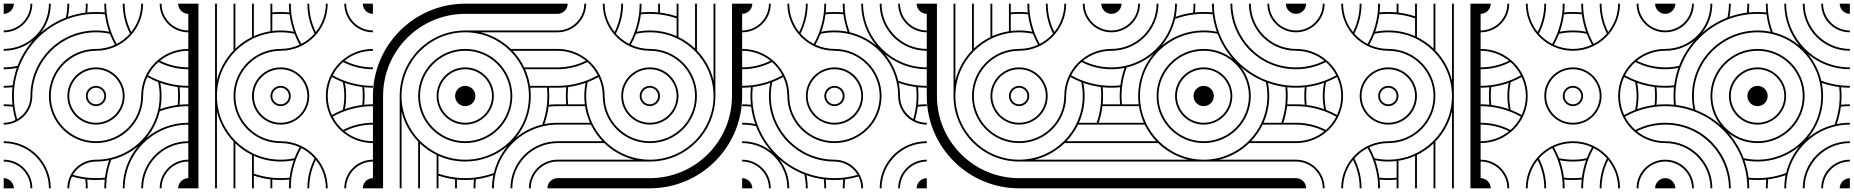

<svg xmlns="http://www.w3.org/2000/svg" viewBox="-20 -1020 10040 1040"><path d="M0 -945C30 -945 55 -970 55 -1000H0ZM55 0C55 -30 30 -55 0 -55V0ZM1000 0V-55C970 -55 945 -30 945 0ZM1000 -945V-1000H945C945 -970 970 -945 1000 -945ZM655 0C655 -190.4 809.6 -345 1000 -345V-355C913.4 -355 834 -323.9 772.3 -272.3C807 -313.7 832.4 -363.1 845.3 -417.3C893.5 -435.2 945.6 -445 1000 -445V-455C984 -455 968.2 -454.2 952.6 -452.6C954.2 -468.2 955 -484 955 -500C955 -516 954.2 -531.9 952.6 -547.4C968.1 -545.8 984 -545 1000 -545V-555C920.8 -555 846.5 -575.7 782.1 -612C796.2 -639.4 815.3 -663.8 838.2 -684C886.8 -659.1 941.8 -645 1000 -645V-655C944.9 -655 892.8 -667.9 846.5 -691C888.6 -724.8 941.9 -745 1000 -745V-755C859.2 -755 745 -640.8 745 -500C745 -364.8 635.2 -255 500 -255C364.8 -255 255 -364.8 255 -500C255 -635.2 364.8 -745 500 -745C640.8 -745 755 -859.2 755 -1000H745C745 -941.9 724.8 -888.6 691 -846.5C667.9 -892.8 655 -944.9 655 -1000H645C645 -941.8 659.1 -886.8 684 -838.2C663.8 -815.3 639.4 -796.2 612 -782.1C575.7 -846.5 555 -920.8 555 -1000H545C545 -984 545.8 -968.2 547.4 -952.6C531.9 -954.2 516 -955 500 -955C484 -955 468.1 -954.2 452.6 -952.6C454.2 -968.2 455 -984 455 -1000H445C445 -983.6 444.1 -967.3 442.4 -951.4C409.7 -947.2 378 -939.6 347.9 -928.9C352.5 -951.9 355 -975.7 355 -1000H345C345 -974.2 342.2 -949 336.8 -924.8C286.4 -905.4 240.3 -877.3 200.4 -842.4C234.6 -885.8 255 -940.5 255 -1000H245C245 -864.8 135.2 -755 0 -755V-745C59.5 -745 114.2 -765.4 157.6 -799.6C122.7 -759.7 94.6 -713.6 75.2 -663.2C51 -657.8 25.8 -655 0 -655V-645C24.3 -645 48.1 -647.5 71.1 -652.1C60.4 -622 52.8 -590.3 48.6 -557.6C32.7 -555.9 16.4 -555 0 -555V-545C16 -545 31.8 -545.8 47.4 -547.4C45.8 -531.9 45 -516 45 -500C45 -484 45.8 -468.1 47.4 -452.6C31.9 -454.2 16 -455 0 -455V-445C16.4 -445 32.7 -444.1 48.6 -442.4C51.8 -417.5 56.9 -393.3 63.9 -369.8C44.6 -360.3 22.9 -355 0 -355V-345C85.6 -345 155 -414.4 155 -500C155 -690.4 309.6 -845 500 -845C525.8 -845 551 -842.2 575.2 -836.8C583.1 -816.3 592.4 -796.6 603 -777.7C571.7 -763.1 536.8 -755 500 -755C359.2 -755 245 -640.8 245 -500C245 -359.2 359.2 -245 500 -245C640.8 -245 755 -359.2 755 -500C755 -536.8 763.1 -571.7 777.7 -603C796.6 -592.4 816.3 -583.1 836.8 -575.2C842.2 -551 845 -525.8 845 -500C845 -336.2 730.7 -199 577.6 -163.8C552.7 -158 526.7 -155 500 -155C414.4 -155 345 -85.6 345 0H355C355 -22.9 360.3 -44.6 369.8 -63.9C393.3 -56.9 417.5 -51.8 442.4 -48.6C444.1 -32.7 445 -16.4 445 0H455C455 -16 454.2 -31.9 452.6 -47.4C468.2 -45.8 484 -45 500 -45C516 -45 531.9 -45.8 547.4 -47.4C545.8 -31.9 545 -16 545 0H555C555 -54.4 564.8 -106.5 582.7 -154.7C636.9 -167.6 686.3 -193 727.7 -227.7C676.1 -166.1 645 -86.6 645 0ZM155 0C155 -85.6 85.6 -155 0 -155V-145C80 -145 145 -80 145 0ZM255 0C255 -140.8 140.8 -255 0 -255V-245C135.2 -245 245 -135.2 245 0ZM0 -845C85.6 -845 155 -914.4 155 -1000H145C145 -920 80 -855 0 -855ZM1000 -845V-855C920 -855 855 -920 855 -1000H845C845 -914.4 914.4 -845 1000 -845ZM855 0C855 -80 920 -145 1000 -145V-155C914.4 -155 845 -85.6 845 0ZM755 0C755 -135.2 864.8 -245 1000 -245V-255C859.2 -255 745 -140.8 745 0ZM500 -445C530.4 -445 555 -469.6 555 -500C555 -530.4 530.4 -555 500 -555C469.6 -555 445 -530.4 445 -500C445 -469.6 469.6 -445 500 -445ZM500 -455C475.2 -455 455 -475.2 455 -500C455 -524.8 475.2 -545 500 -545C524.8 -545 545 -524.8 545 -500C545 -475.2 524.8 -455 500 -455ZM500 -345C585.6 -345 655 -414.4 655 -500C655 -585.6 585.6 -655 500 -655C414.4 -655 345 -585.6 345 -500C345 -414.4 414.4 -345 500 -345ZM500 -355C420 -355 355 -420 355 -500C355 -580 420 -645 500 -645C580 -645 645 -580 645 -500C645 -420 580 -355 500 -355ZM72.9 -374.7C61.3 -414.4 55 -456.5 55 -500C55 -745.6 254.4 -945 500 -945C516.4 -945 532.7 -944.1 548.6 -942.4C552.8 -909.7 560.4 -878 571.1 -847.9C548.1 -852.5 524.3 -855 500 -855C304 -855 145 -696 145 -500C145 -446.5 116 -399.8 72.9 -374.7ZM847.9 -428.9C852.5 -451.9 855 -475.7 855 -500C855 -524.3 852.5 -548.1 847.9 -571.1C878 -560.4 909.7 -552.8 942.4 -548.6C944.1 -532.7 945 -516.4 945 -500C945 -483.6 944.1 -467.3 942.4 -451.4C909.7 -447.2 878 -439.6 847.9 -428.9ZM500 -55C456.5 -55 414.4 -61.3 374.7 -72.9C399.8 -116 446.5 -145 500 -145C524.3 -145 548.1 -147.5 571.1 -152.1C560.4 -122 552.8 -90.3 548.6 -57.6C532.7 -55.9 516.4 -55 500 -55Z M1945 -1000C1945 -969.6 1969.6 -945 2000 -945V-1000ZM1945 0H2000V-55C1969.6 -55 1945 -30.4 1945 0ZM1000 0H1055V-1000H1000ZM1445 -500C1445 -469.6 1469.6 -445 1500 -445C1531.3 -445 1555 -469.8 1555 -500C1555 -530.4 1530.4 -555 1500 -555C1469.6 -555 1445 -530.4 1445 -500ZM1455 -500C1455 -524.8 1475.2 -545 1500 -545C1524.8 -545 1545 -524.8 1545 -500C1545 -475 1525.9 -455 1500 -455C1475.2 -455 1455 -475.2 1455 -500ZM1345 -500C1345 -414.4 1414.4 -345 1500 -345C1586.5 -345 1655 -414.5 1655 -500C1655 -585.6 1585.6 -655 1500 -655C1414.4 -655 1345 -585.6 1345 -500ZM1355 -500C1355 -580 1420 -645 1500 -645C1580 -645 1645 -580 1645 -500C1645 -419.9 1581.1 -355 1500 -355C1420 -355 1355 -420 1355 -500ZM1155 -500C1155 -690.4 1309.6 -845 1500 -845C1525.8 -845 1551 -842.2 1575.2 -836.8C1583.1 -816.3 1592.4 -796.6 1603 -777.7C1571.7 -763.1 1536.8 -755 1500 -755C1359.2 -755 1245 -640.8 1245 -500C1245 -359.2 1359.2 -245 1500 -245C1536.9 -245 1571.8 -236.9 1603.1 -222.5C1592.4 -203.5 1583.1 -183.7 1575.2 -163.2C1551 -157.8 1526.8 -155 1500 -155C1309.6 -155 1155 -309.6 1155 -500ZM1145 0H1155V-416C1170.1 -353.7 1201.8 -297.7 1245 -253.1V0H1255V-243.2C1281.4 -217.9 1311.8 -196.7 1345 -180.6V0H1355V-68.6C1383.8 -58.9 1413.9 -52 1445 -48.3V0H1455V-47.2C1469.8 -45.7 1484.8 -45 1500 -45C1516.9 -45 1532 -45.8 1547.4 -47.4C1545.8 -31.8 1545 -16 1545 0H1555C1555 -79.3 1575.7 -153.7 1612.1 -218.1C1639.5 -204 1663.9 -184.9 1684.1 -162C1659.1 -113.4 1645 -58.3 1645 0H1655C1655 -55.2 1668 -107.4 1691.1 -153.7C1724.9 -111.7 1745 -58.2 1745 0H1755C1755 -140.7 1641.8 -255 1500 -255C1364.8 -255 1255 -364.8 1255 -500C1255 -635.2 1364.8 -745 1500 -745C1640.8 -745 1755 -859.2 1755 -1000H1745C1745 -941.9 1724.8 -888.6 1691 -846.5C1667.9 -892.8 1655 -944.9 1655 -1000H1645C1645 -941.8 1659.1 -886.8 1684 -838.2C1663.8 -815.3 1639.4 -796.2 1612 -782.1C1575.7 -846.5 1555 -920.8 1555 -1000H1545C1545 -984 1545.8 -968.1 1547.4 -952.6C1531.9 -954.2 1516 -955 1500 -955C1484.8 -955 1469.8 -954.3 1455 -952.8V-1000H1445V-850.8C1413.4 -845.8 1383.2 -836.8 1355 -824.1V-1000H1345V-819.4C1311.8 -803.3 1281.4 -782.1 1255 -756.8V-1000H1245V-746.9C1201.8 -702.3 1170.1 -646.3 1155 -584V-1000H1145V-500ZM1455 -852.2V-942.8C1469.8 -944.2 1484.8 -945 1500 -945C1516.4 -945 1532.7 -944.1 1548.6 -942.4C1552.8 -909.7 1560.4 -878 1571.1 -847.9C1548.1 -852.5 1524.3 -855 1500 -855C1484.8 -855 1469.7 -854 1455 -852.2ZM1355 -79.2V-175.9C1399.3 -156 1448.4 -145 1500 -145C1525.2 -145 1548.3 -147.5 1571.1 -152.1C1560.4 -122 1552.8 -90.3 1548.6 -57.6C1532.8 -55.9 1517.4 -55 1500 -55C1449.2 -55 1400.5 -63.5 1355 -79.2ZM1845 0H1855C1855 -80 1920 -145 2000 -145V-155C1914.4 -155 1845 -85.6 1845 0ZM1845 -1000C1845 -914.4 1914.4 -845 2000 -845V-855C1920 -855 1855 -920 1855 -1000ZM1745 -500C1745 -359.2 1859.2 -245 2000 -245V-255C1941.9 -255 1888.6 -275.2 1846.5 -309C1892.8 -332.1 1944.9 -345 2000 -345V-355C1941.8 -355 1886.8 -340.9 1838.2 -316C1815.3 -336.2 1796.2 -360.6 1782.1 -388C1846.5 -424.3 1920.8 -445 2000 -445V-455C1984 -455 1968.1 -454.2 1952.6 -452.6C1954.2 -468.1 1955 -484 1955 -500C1955 -516 1954.2 -531.9 1952.6 -547.4C1968.1 -545.8 1984 -545 2000 -545V-555C1920.8 -555 1846.5 -575.7 1782.1 -612C1796.2 -639.4 1815.3 -663.8 1838.2 -684C1886.8 -659.1 1941.8 -645 2000 -645V-655C1944.9 -655 1892.8 -667.9 1846.5 -691C1888.6 -724.8 1941.9 -745 2000 -745V-755C1859.2 -755 1745 -640.8 1745 -500ZM1755 -500C1755 -536.8 1763.1 -571.7 1777.7 -603C1796.6 -592.4 1816.3 -583.1 1836.8 -575.2C1842.2 -551 1845 -525.8 1845 -500C1845 -474.2 1842.2 -449 1836.8 -424.8C1816.3 -416.9 1796.6 -407.6 1777.7 -397C1763.1 -428.3 1755 -463.2 1755 -500ZM1847.9 -428.9C1852.5 -451.9 1855 -475.7 1855 -500C1855 -524.3 1852.5 -548.1 1847.9 -571.1C1878 -560.4 1909.7 -552.8 1942.4 -548.6C1944.1 -532.7 1945 -516.4 1945 -500C1945 -483.6 1944.1 -467.3 1942.4 -451.4C1909.7 -447.2 1878 -439.6 1847.9 -428.9Z M2945 0H3000V-55C2970 -55 2945 -30 2945 0ZM2145 0H2155V-416C2170.1 -353.7 2201.8 -297.7 2245 -253.1V0H2255V-243.2C2281.4 -217.9 2311.8 -196.7 2345 -180.6V0H2355V-68.6C2383.8 -58.9 2413.9 -52 2445 -48.3V0H2455V-47.2C2469.8 -45.7 2484.8 -45 2500 -45C2516.9 -45 2532 -45.8 2547.4 -47.4C2545.8 -31.8 2545 -16 2545 0H2555C2555 -16.4 2555.9 -32.7 2557.6 -48.6C2590.3 -52.8 2622 -60.4 2652.1 -71.1C2646.6 -44 2645 -21.7 2645 0H2655C2655 -23.3 2656.9 -47.4 2663.8 -77.8C2693.7 -205.7 2794.2 -306.7 2922.2 -336.2C2947.2 -342 2973.2 -345 3000 -345V-355C2975.7 -355 2951.9 -352.5 2928.9 -347.9C2939.6 -378 2947.2 -409.7 2951.4 -442.4C2967.3 -444.1 2983.6 -445 3000 -445V-455C2984 -455 2968.1 -454.2 2952.6 -452.6C2954.2 -468.1 2955 -484 2955 -500C2955 -515.2 2954.3 -530.2 2952.8 -545H3000V-555H2850.8C2845.8 -586.6 2836.8 -616.8 2824.1 -645H3000V-655H2819.4C2803.3 -688.2 2782.1 -718.6 2756.8 -745H3000V-755H2746.9C2702.3 -798.2 2646.3 -829.9 2584 -845H3000V-855H2500C2304 -855 2145 -696 2145 -500ZM2845 0H2855C2855 -80 2920 -145 3000 -145V-155C2914.4 -155 2845 -85.6 2845 0ZM2745 0H2755C2755 -135.2 2864.8 -245 3000 -245V-255C2859.2 -255 2745 -140.8 2745 0ZM2445 -500C2445 -469.6 2469.6 -445 2500 -445C2530.4 -445 2555 -469.6 2555 -500C2555 -530.4 2530.4 -555 2500 -555C2469.6 -555 2445 -530.4 2445 -500ZM2345 -500C2345 -414.4 2414.4 -345 2500 -345C2585.6 -345 2655 -414.4 2655 -500C2655 -585.6 2585.6 -655 2500 -655C2414.4 -655 2345 -585.6 2345 -500ZM2355 -500C2355 -580 2420 -645 2500 -645C2580 -645 2645 -580 2645 -500C2645 -420 2580 -355 2500 -355C2420 -355 2355 -420 2355 -500ZM2245 -500C2245 -359.2 2359.2 -245 2500 -245C2640.8 -245 2755 -359.2 2755 -500C2755 -640.8 2640.8 -755 2500 -755C2359.2 -755 2245 -640.8 2245 -500ZM2255 -500C2255 -635.2 2364.8 -745 2500 -745C2635.2 -745 2745 -635.2 2745 -500C2745 -364.8 2635.2 -255 2500 -255C2364.8 -255 2255 -364.8 2255 -500ZM2000 0H2055V-500C2055 -745.6 2254.4 -945 2500 -945H3000V-1000H2500C2224 -1000 2000 -776 2000 -500ZM2773.4 -273.1C2824.1 -334 2855 -412.5 2855 -500C2855 -515.2 2854 -530.3 2852.2 -545H2942.8C2944.2 -530.2 2945 -515.2 2945 -500C2945 -482.2 2944 -464.7 2941.9 -447.5C2937.7 -412 2929.4 -377.8 2917.3 -345.3C2863.5 -332.5 2814.6 -307.4 2773.4 -273.1ZM2355 -79.2V-175.9C2399.3 -156 2448.4 -145 2500 -145C2585.5 -145 2665.3 -175.6 2727.6 -227.3C2693.1 -186 2667.8 -136.7 2654.7 -82.7C2622.2 -70.6 2588 -62.3 2552.5 -58.1C2535.3 -56 2518.8 -55 2500 -55C2449.2 -55 2400.5 -63.5 2355 -79.2ZM2155 -500C2155 -690.4 2309.6 -845 2500 -845C2690.4 -845 2845 -690.4 2845 -500C2845 -304.6 2686.5 -155 2500 -155C2309.6 -155 2155 -309.6 2155 -500Z M3055 -1000H3000V-945C3030 -945 3055 -970 3055 -1000ZM3555 -500C3555 -530.4 3530.4 -555 3500 -555C3469.6 -555 3445 -530.4 3445 -500C3445 -469.6 3469.6 -445 3500 -445C3530.4 -445 3555 -469.6 3555 -500ZM3545 -500C3545 -475.2 3524.8 -455 3500 -455C3475.2 -455 3455 -475.2 3455 -500C3455 -524.8 3475.2 -545 3500 -545C3524.8 -545 3545 -524.8 3545 -500ZM3655 -500C3655 -585.6 3585.6 -655 3500 -655C3414.4 -655 3345 -585.6 3345 -500C3345 -414.4 3414.4 -345 3500 -345C3585.6 -345 3655 -414.4 3655 -500ZM3645 -500C3645 -420 3580 -355 3500 -355C3420 -355 3355 -420 3355 -500C3355 -580 3420 -645 3500 -645C3580 -645 3645 -580 3645 -500ZM3855 -1000H3845V-584C3829.9 -646.3 3798.2 -702.3 3755 -746.9V-1000H3745V-756.8C3718.6 -782.1 3688.2 -803.3 3655 -819.4V-1000H3645V-931.4C3616.2 -941.1 3586.1 -948 3555 -951.7V-1000H3545V-952.8C3530.2 -954.3 3515.2 -955 3500 -955C3484 -955 3468.2 -954.2 3452.6 -952.6C3454.2 -968.1 3455 -984 3455 -1000H3445C3445 -920.8 3424.3 -846.5 3388 -782.1C3360.6 -796.2 3336.2 -815.3 3316 -838.2C3340.9 -886.8 3355 -941.8 3355 -1000H3345C3345 -944.9 3332.1 -892.8 3309 -846.5C3275.2 -888.6 3255 -941.9 3255 -1000H3245C3245 -859.2 3359.2 -745 3500 -745C3635.2 -745 3745 -635.2 3745 -500C3745 -364.8 3635.2 -255 3500 -255C3364.8 -255 3255 -364.8 3255 -500C3255 -640.8 3140.8 -755 3000 -755V-745C3058.1 -745 3111.4 -724.8 3153.5 -691C3107.2 -667.9 3055.1 -655 3000 -655V-645C3058.2 -645 3113.2 -659.1 3161.8 -684C3184.7 -663.8 3203.8 -639.4 3217.9 -612C3153.5 -575.7 3079.2 -555 3000 -555V-545C3016 -545 3031.9 -545.8 3047.4 -547.4C3045.8 -531.9 3045 -516 3045 -500C3045 -484.8 3045.7 -469.8 3047.2 -455H3000V-445H3149.2C3154.2 -413.4 3163.2 -383.2 3175.9 -355H3000V-345H3180.6C3196.7 -311.8 3217.9 -281.4 3243.2 -255H3000V-245H3253.1C3297.7 -201.8 3353.7 -170.1 3416 -155H3000V-145H3500C3696 -145 3855 -304 3855 -500ZM4000 -1000H3945V-500C3945 -254.4 3745.6 -55 3500 -55H3000V0H3500C3776 0 4000 -224 4000 -500ZM3645 -920.8V-824.1C3600.7 -844 3551.6 -855 3500 -855C3475.7 -855 3451.9 -852.5 3428.9 -847.9C3439.6 -878 3447.2 -909.7 3451.4 -942.4C3467.3 -944.1 3483.6 -945 3500 -945C3550.8 -945 3599.5 -936.5 3645 -920.8ZM3845 -500C3845 -309.6 3690.4 -155 3500 -155C3309.6 -155 3155 -309.6 3155 -500C3155 -525.8 3157.8 -551 3163.2 -575.2C3183.7 -583.1 3203.4 -592.4 3222.3 -603C3236.9 -571.7 3245 -536.8 3245 -500C3245 -359.2 3359.2 -245 3500 -245C3640.8 -245 3755 -359.2 3755 -500C3755 -640.8 3640.8 -755 3500 -755C3463.2 -755 3428.3 -763.1 3397 -777.7C3407.6 -796.6 3416.9 -816.3 3424.8 -836.8C3449 -842.2 3474.2 -845 3500 -845C3690.4 -845 3845 -690.4 3845 -500ZM3152.1 -571.1C3147.5 -548.1 3145 -524.3 3145 -500C3145 -484.8 3146 -469.7 3147.8 -455H3057.2C3055.8 -469.8 3055 -484.8 3055 -500C3055 -516.4 3055.9 -532.7 3057.6 -548.6C3090.3 -552.8 3122 -560.4 3152.1 -571.1ZM3155 -1000H3145C3145 -920 3080 -855 3000 -855V-845C3085.6 -845 3155 -914.4 3155 -1000Z M4055 0C4055 -30 4030 -55 4000 -55V0ZM5000 -55C4970 -55 4945 -30 4945 0H5000ZM5000 -1000H4945C4945 -970 4970 -945 5000 -945ZM4055 -1000H4000V-945C4030 -945 4055 -970 4055 -1000ZM5000 -655C4809.6 -655 4655 -809.6 4655 -1000H4645C4645 -913.4 4676.1 -834 4727.7 -772.3C4686.3 -807 4636.9 -832.4 4582.7 -845.3C4564.8 -893.5 4555 -945.6 4555 -1000H4545C4545 -984 4545.8 -968.2 4547.4 -952.6C4531.8 -954.2 4516 -955 4500 -955C4484 -955 4468.1 -954.2 4452.6 -952.6C4454.2 -968.1 4455 -984 4455 -1000H4445C4445 -920.8 4424.3 -846.5 4388 -782.1C4360.6 -796.2 4336.2 -815.3 4316 -838.2C4340.9 -886.8 4355 -941.8 4355 -1000H4345C4345 -944.9 4332.1 -892.8 4309 -846.5C4275.2 -888.6 4255 -941.9 4255 -1000H4245C4245 -859.2 4359.2 -745 4500 -745C4635.2 -745 4745 -635.2 4745 -500C4745 -364.8 4635.2 -255 4500 -255C4364.8 -255 4255 -364.8 4255 -500C4255 -640.8 4140.8 -755 4000 -755V-745C4058.1 -745 4111.4 -724.8 4153.5 -691C4107.2 -667.9 4055.1 -655 4000 -655V-645C4058.2 -645 4113.2 -659.1 4161.8 -684C4184.7 -663.8 4203.8 -639.4 4217.9 -612C4153.5 -575.7 4079.2 -555 4000 -555V-545C4016 -545 4031.8 -545.8 4047.4 -547.4C4045.8 -531.9 4045 -516 4045 -500C4045 -484 4045.8 -468.1 4047.4 -452.6C4031.8 -454.2 4016 -455 4000 -455V-445C4016.4 -445 4032.7 -444.1 4048.6 -442.4C4052.8 -409.7 4060.4 -378 4071.1 -347.9C4048.1 -352.5 4024.3 -355 4000 -355V-345C4025.8 -345 4051 -342.2 4075.2 -336.8C4094.6 -286.4 4122.7 -240.3 4157.6 -200.4C4114.2 -234.6 4059.5 -255 4000 -255V-245C4135.2 -245 4245 -135.2 4245 0H4255C4255 -59.5 4234.6 -114.2 4200.4 -157.6C4240.3 -122.7 4286.4 -94.6 4336.8 -75.2C4342.2 -51 4345 -25.8 4345 0H4355C4355 -24.3 4352.5 -48.1 4347.9 -71.1C4378 -60.4 4409.7 -52.8 4442.4 -48.6C4444.1 -32.7 4445 -16.4 4445 0H4455C4455 -16 4454.2 -31.8 4452.6 -47.4C4468.1 -45.8 4484 -45 4500 -45C4516 -45 4531.9 -45.8 4547.4 -47.4C4545.8 -31.9 4545 -16 4545 0H4555C4555 -16.4 4555.9 -32.7 4557.6 -48.6C4582.5 -51.8 4606.7 -56.9 4630.2 -63.9C4639.7 -44.6 4645 -22.9 4645 0H4655C4655 -85.6 4585.6 -155 4500 -155C4309.6 -155 4155 -309.6 4155 -500C4155 -525.8 4157.8 -551 4163.2 -575.2C4183.7 -583.1 4203.4 -592.4 4222.3 -603C4236.9 -571.7 4245 -536.8 4245 -500C4245 -359.2 4359.2 -245 4500 -245C4640.8 -245 4755 -359.2 4755 -500C4755 -640.8 4640.8 -755 4500 -755C4463.2 -755 4428.3 -763.1 4397 -777.7C4407.6 -796.6 4416.9 -816.3 4424.8 -836.8C4449 -842.2 4474.2 -845 4500 -845C4663.8 -845 4801 -730.7 4836.2 -577.6C4842 -552.7 4845 -526.7 4845 -500C4845 -414.4 4914.4 -345 5000 -345V-355C4977.1 -355 4955.4 -360.3 4936.1 -369.8C4943.1 -393.3 4948.2 -417.5 4951.4 -442.4C4967.3 -444.1 4983.6 -445 5000 -445V-455C4984 -455 4968.1 -454.2 4952.6 -452.6C4954.2 -468.2 4955 -484 4955 -500C4955 -516 4954.2 -531.9 4952.6 -547.4C4968.1 -545.8 4984 -545 5000 -545V-555C4945.6 -555 4893.5 -564.8 4845.3 -582.7C4832.4 -636.9 4807 -686.3 4772.3 -727.7C4833.9 -676.1 4913.4 -645 5000 -645ZM5000 -155C4914.4 -155 4845 -85.6 4845 0H4855C4855 -80 4920 -145 5000 -145ZM5000 -255C4859.2 -255 4745 -140.8 4745 0H4755C4755 -135.2 4864.8 -245 5000 -245ZM4155 0C4155 -85.6 4085.6 -155 4000 -155V-145C4080 -145 4145 -80 4145 0ZM4155 -1000H4145C4145 -920 4080 -855 4000 -855V-845C4085.6 -845 4155 -914.4 4155 -1000ZM5000 -855C4920 -855 4855 -920 4855 -1000H4845C4845 -914.4 4914.4 -845 5000 -845ZM5000 -755C4864.8 -755 4755 -864.8 4755 -1000H4745C4745 -859.2 4859.2 -745 5000 -745ZM4555 -500C4555 -530.4 4530.4 -555 4500 -555C4469.6 -555 4445 -530.4 4445 -500C4445 -469.6 4469.6 -445 4500 -445C4530.4 -445 4555 -469.6 4555 -500ZM4545 -500C4545 -475.2 4524.8 -455 4500 -455C4475.2 -455 4455 -475.2 4455 -500C4455 -524.8 4475.2 -545 4500 -545C4524.8 -545 4545 -524.8 4545 -500ZM4655 -500C4655 -585.6 4585.6 -655 4500 -655C4414.4 -655 4345 -585.6 4345 -500C4345 -414.4 4414.4 -345 4500 -345C4585.6 -345 4655 -414.4 4655 -500ZM4645 -500C4645 -420 4580 -355 4500 -355C4420 -355 4355 -420 4355 -500C4355 -580 4420 -645 4500 -645C4580 -645 4645 -580 4645 -500ZM4625.3 -72.9C4585.6 -61.3 4543.5 -55 4500 -55C4254.4 -55 4055 -254.4 4055 -500C4055 -516.4 4055.9 -532.7 4057.6 -548.6C4090.3 -552.8 4122 -560.4 4152.1 -571.1C4147.5 -548.1 4145 -524.3 4145 -500C4145 -304 4304 -145 4500 -145C4553.5 -145 4600.2 -116 4625.3 -72.9ZM4571.1 -847.9C4548.1 -852.5 4524.3 -855 4500 -855C4475.7 -855 4451.9 -852.5 4428.9 -847.9C4439.6 -878 4447.2 -909.7 4451.4 -942.4C4467.3 -944.1 4483.6 -945 4500 -945C4516.4 -945 4532.7 -944.1 4548.6 -942.4C4552.8 -909.7 4560.4 -878 4571.1 -847.9ZM4945 -500C4945 -456.5 4938.7 -414.4 4927.1 -374.7C4884 -399.8 4855 -446.5 4855 -500C4855 -524.3 4852.5 -548.1 4847.9 -571.1C4878 -560.4 4909.7 -552.8 4942.4 -548.6C4944.1 -532.7 4945 -516.4 4945 -500Z M6000 -945V-1000H5945C5945 -970 5970 -945 6000 -945ZM5500 -445C5530.4 -445 5555 -469.6 5555 -500C5555 -530.4 5530.4 -555 5500 -555C5469.6 -555 5445 -530.4 5445 -500C5445 -469.6 5469.6 -445 5500 -445ZM5500 -455C5475.2 -455 5455 -475.2 5455 -500C5455 -524.8 5475.2 -545 5500 -545C5524.8 -545 5545 -524.8 5545 -500C5545 -475.2 5524.8 -455 5500 -455ZM5500 -345C5585.6 -345 5655 -414.4 5655 -500C5655 -585.6 5585.6 -655 5500 -655C5414.4 -655 5345 -585.6 5345 -500C5345 -414.4 5414.4 -345 5500 -345ZM5500 -355C5420 -355 5355 -420 5355 -500C5355 -580 5420 -645 5500 -645C5580 -645 5645 -580 5645 -500C5645 -420 5580 -355 5500 -355ZM6000 -145V-155H5584C5646.3 -170.1 5702.3 -201.8 5746.9 -245H6000V-255H5756.8C5782.1 -281.4 5803.3 -311.8 5819.4 -345H6000V-355H5931.4C5941.1 -383.8 5948 -413.9 5951.7 -445H6000V-455H5952.8C5954.3 -469.8 5955 -484.8 5955 -500C5955 -516 5954.2 -531.8 5952.6 -547.4C5968.1 -545.8 5984 -545 6000 -545V-555C5920.8 -555 5846.5 -575.7 5782.1 -612C5796.2 -639.4 5815.3 -663.8 5838.2 -684C5886.8 -659.1 5941.8 -645 6000 -645V-655C5944.9 -655 5892.8 -667.9 5846.5 -691C5888.6 -724.8 5941.9 -745 6000 -745V-755C5859.2 -755 5745 -640.8 5745 -500C5745 -364.8 5635.2 -255 5500 -255C5364.8 -255 5255 -364.8 5255 -500C5255 -635.2 5364.8 -745 5500 -745C5640.8 -745 5755 -859.2 5755 -1000H5745C5745 -941.9 5724.8 -888.6 5691 -846.5C5667.9 -892.8 5655 -944.9 5655 -1000H5645C5645 -941.8 5659.1 -886.8 5684 -838.2C5663.8 -815.3 5639.4 -796.2 5612 -782.1C5575.7 -846.5 5555 -920.8 5555 -1000H5545C5545 -984 5545.8 -968.1 5547.4 -952.6C5531.9 -954.2 5516 -955 5500 -955C5484.8 -955 5469.8 -954.3 5455 -952.8V-1000H5445V-850.8C5413.4 -845.8 5383.2 -836.8 5355 -824.1V-1000H5345V-819.4C5311.8 -803.3 5281.4 -782.1 5255 -756.8V-1000H5245V-746.9C5201.8 -702.3 5170.1 -646.3 5155 -584V-1000H5145V-500C5145 -304 5304 -145 5500 -145ZM6000 0V-55H5500C5254.4 -55 5055 -254.4 5055 -500V-1000H5000V-500C5000 -224 5224 0 5500 0ZM5920.8 -355H5824.1C5844 -399.3 5855 -448.4 5855 -500C5855 -524.3 5852.5 -548.1 5847.9 -571.1C5878 -560.4 5909.7 -552.8 5942.4 -548.6C5944.1 -532.7 5945 -516.4 5945 -500C5945 -449.2 5936.5 -400.5 5920.8 -355ZM5500 -155C5309.6 -155 5155 -309.6 5155 -500C5155 -690.4 5309.6 -845 5500 -845C5525.8 -845 5551 -842.2 5575.2 -836.8C5583.1 -816.3 5592.4 -796.6 5603 -777.7C5571.7 -763.1 5536.8 -755 5500 -755C5359.2 -755 5245 -640.8 5245 -500C5245 -359.2 5359.2 -245 5500 -245C5640.8 -245 5755 -359.2 5755 -500C5755 -536.8 5763.1 -571.7 5777.7 -603C5796.6 -592.4 5816.3 -583.1 5836.8 -575.2C5842.2 -551 5845 -525.8 5845 -500C5845 -309.6 5690.4 -155 5500 -155ZM5571.1 -847.9C5548.1 -852.5 5524.3 -855 5500 -855C5484.8 -855 5469.7 -854 5455 -852.2V-942.8C5469.8 -944.2 5484.8 -945 5500 -945C5516.4 -945 5532.7 -944.1 5548.6 -942.4C5552.8 -909.7 5560.4 -878 5571.1 -847.9ZM6000 -845V-855C5920 -855 5855 -920 5855 -1000H5845C5845 -914.4 5914.4 -845 6000 -845Z M6000 -945C6030.4 -945 6055 -969.6 6055 -1000H6000ZM7000 -945V-1000H6945C6945 -969.6 6969.6 -945 7000 -945ZM7000 -145V-155H6584C6646.3 -170.1 6702.3 -201.8 6746.9 -245H7000V-255H6756.8C6782.1 -281.4 6803.3 -311.8 6819.4 -345H7000V-355H6931.4C6941.1 -383.8 6948 -413.9 6951.7 -445H7000V-455H6952.8C6954.3 -469.8 6955 -484.8 6955 -500C6955 -516 6954.2 -531.9 6952.6 -547.4C6968.1 -545.8 6984 -545 7000 -545V-555C6982.2 -555 6964.7 -556 6947.5 -558.1C6911.1 -562.4 6876 -571 6842.8 -583.6C6717.8 -630.8 6626.4 -729.5 6583.6 -842.8C6571 -876 6562.4 -911.1 6558.1 -947.5C6556 -964.7 6555 -982.2 6555 -1000H6545C6545 -984 6545.8 -968.1 6547.4 -952.6C6531.9 -954.2 6516 -955 6500 -955C6484 -955 6468.1 -954.2 6452.6 -952.6C6454.2 -968.1 6455 -984 6455 -1000H6445C6445 -983.6 6444.1 -967.3 6442.4 -951.4C6409.7 -947.2 6378 -939.6 6347.9 -928.9C6353.4 -956 6355 -978.3 6355 -1000H6345C6345 -976.7 6343.1 -952.6 6336.2 -922.2C6306.3 -794.3 6205.8 -693.3 6077.8 -663.8C6052.8 -658 6026.8 -655 6000 -655V-645C6024.3 -645 6048.1 -647.5 6071.1 -652.1C6060.4 -622 6052.8 -590.3 6048.6 -557.6C6032.7 -555.9 6016.4 -555 6000 -555V-545C6016 -545 6031.9 -545.8 6047.4 -547.4C6045.8 -531.9 6045 -516 6045 -500C6045 -484.8 6045.7 -469.8 6047.2 -455H6000V-445H6149.2C6154.2 -413.4 6163.2 -383.2 6175.9 -355H6000V-345H6180.6C6196.7 -311.8 6217.9 -281.4 6243.2 -255H6000V-245H6253.1C6297.7 -201.8 6353.7 -170.1 6416 -155H6000V-145H6500ZM7000 0V-55H6000V0ZM7000 -845V-855C6920 -855 6855 -920 6855 -1000H6845C6845 -914.4 6914.4 -845 7000 -845ZM7000 -745V-755C6864.8 -755 6755 -864.8 6755 -1000H6745C6745 -859.2 6859.2 -745 7000 -745ZM7000 -645V-655C6799.9 -655 6655 -818.8 6655 -1000H6645C6645 -813.5 6794.1 -645 7000 -645ZM6000 -845C6085.6 -845 6155 -914.4 6155 -1000H6145C6145 -920 6080 -855 6000 -855ZM6000 -745C6140.8 -745 6255 -859.2 6255 -1000H6245C6245 -864.8 6135.2 -755 6000 -755ZM6500 -445C6530.4 -445 6555 -469.6 6555 -500C6555 -530.4 6530.4 -555 6500 -555C6469.6 -555 6445 -530.4 6445 -500C6445 -469.6 6469.6 -445 6500 -445ZM6500 -345C6585.6 -345 6655 -414.4 6655 -500C6655 -585.6 6585.6 -655 6500 -655C6414.4 -655 6345 -585.6 6345 -500C6345 -414.4 6414.4 -345 6500 -345ZM6500 -355C6420 -355 6355 -420 6355 -500C6355 -580 6420 -645 6500 -645C6580 -645 6645 -580 6645 -500C6645 -420 6580 -355 6500 -355ZM6500 -155C6309.6 -155 6155 -309.6 6155 -500C6155 -695.4 6314.5 -845 6500 -845C6525.8 -845 6551 -842.2 6575.2 -836.8C6594.1 -787.6 6622.1 -741.1 6657.8 -700.3C6614.4 -734.5 6559.6 -755 6500 -755C6359.2 -755 6245 -640.8 6245 -500C6245 -359.2 6359.2 -245 6500 -245C6640.8 -245 6755 -359.2 6755 -500C6755 -559.5 6734.6 -614.2 6700.4 -657.6C6739.6 -623.3 6785.4 -595 6836.8 -575.2C6842.2 -551 6845 -525.8 6845 -500C6845 -309.6 6690.4 -155 6500 -155ZM6500 -255C6364.8 -255 6255 -364.8 6255 -500C6255 -635.2 6364.8 -745 6500 -745C6635.2 -745 6745 -635.2 6745 -500C6745 -364.8 6635.2 -255 6500 -255ZM6271.5 -771.6C6306.5 -813.1 6332.1 -862.8 6345.3 -917.3C6377.8 -929.4 6412 -937.7 6447.5 -941.9C6464.7 -944 6482.2 -945 6500 -945C6516.4 -945 6532.7 -944.1 6548.6 -942.4C6552.8 -909.7 6560.4 -878 6571.1 -847.9C6548.1 -852.5 6524.3 -855 6500 -855C6414.3 -855 6334 -824 6271.5 -771.6ZM6147.8 -455H6057.2C6055.8 -469.8 6055 -484.8 6055 -500C6055 -517.8 6056 -535.3 6058.1 -552.5C6062.3 -588 6070.6 -622.2 6082.7 -654.7C6136.9 -667.6 6186.3 -693.1 6227.6 -727.7C6176.4 -666.8 6145 -587.9 6145 -500C6145 -484.8 6146 -469.7 6147.8 -455ZM6920.8 -355H6824.1C6844 -399.3 6855 -448.4 6855 -500C6855 -524.3 6852.5 -548.1 6847.9 -571.1C6878 -560.4 6909.7 -552.8 6942.4 -548.6C6944.1 -532.7 6945 -516.4 6945 -500C6945 -449.2 6936.5 -400.5 6920.8 -355Z M7055 0C7055 -30.4 7030.4 -55 7000 -55V0ZM7055 -1000H7000V-945C7030.4 -945 7055 -969.6 7055 -1000ZM8000 -1000H7945V0H8000ZM7555 -500C7555 -530.4 7530.4 -555 7500 -555C7468.7 -555 7445 -530.2 7445 -500C7445 -469.6 7469.6 -445 7500 -445C7530.4 -445 7555 -469.6 7555 -500ZM7545 -500C7545 -475.2 7524.8 -455 7500 -455C7475.2 -455 7455 -475.2 7455 -500C7455 -525 7474.1 -545 7500 -545C7524.8 -545 7545 -524.8 7545 -500ZM7655 -500C7655 -585.6 7585.6 -655 7500 -655C7413.5 -655 7345 -585.5 7345 -500C7345 -414.4 7414.4 -345 7500 -345C7585.6 -345 7655 -414.4 7655 -500ZM7645 -500C7645 -420 7580 -355 7500 -355C7420 -355 7355 -420 7355 -500C7355 -580.1 7418.9 -645 7500 -645C7580 -645 7645 -580 7645 -500ZM7845 -500C7845 -309.6 7690.4 -155 7500 -155C7474.2 -155 7449 -157.8 7424.8 -163.2C7416.9 -183.7 7407.6 -203.4 7397 -222.3C7428.3 -236.9 7463.2 -245 7500 -245C7640.8 -245 7755 -359.2 7755 -500C7755 -640.8 7640.8 -755 7500 -755C7463.1 -755 7428.2 -763.1 7396.9 -777.5C7407.6 -796.5 7416.9 -816.3 7424.8 -836.8C7449 -842.2 7473.2 -845 7500 -845C7690.4 -845 7845 -690.4 7845 -500ZM7855 -1000H7845V-584C7829.9 -646.3 7798.2 -702.3 7755 -746.9V-1000H7745V-756.8C7718.6 -782.1 7688.2 -803.3 7655 -819.4V-1000H7645V-931.4C7616.2 -941.1 7586.1 -948 7555 -951.7V-1000H7545V-952.8C7530.2 -954.3 7515.2 -955 7500 -955C7483.1 -955 7468 -954.2 7452.6 -952.6C7454.2 -968.2 7455 -984 7455 -1000H7445C7445 -920.7 7424.3 -846.3 7387.9 -781.9C7360.5 -796 7336.1 -815.1 7315.9 -838C7340.9 -886.6 7355 -941.7 7355 -1000H7345C7345 -944.8 7332 -892.6 7308.9 -846.3C7275.1 -888.3 7255 -941.8 7255 -1000H7245C7245 -859.3 7358.2 -745 7500 -745C7635.2 -745 7745 -635.2 7745 -500C7745 -364.8 7635.2 -255 7500 -255C7359.2 -255 7245 -140.8 7245 0H7255C7255 -58.1 7275.2 -111.4 7309 -153.5C7332.1 -107.2 7345 -55.1 7345 0H7355C7355 -58.2 7340.9 -113.2 7316 -161.8C7336.2 -184.7 7360.6 -203.8 7388 -217.9C7424.3 -153.5 7445 -79.2 7445 0H7455C7455 -16 7454.2 -31.9 7452.6 -47.4C7468.1 -45.8 7484 -45 7500 -45C7515.2 -45 7530.2 -45.7 7545 -47.2V0H7555V-149.2C7586.6 -154.2 7616.8 -163.2 7645 -175.9V0H7655V-180.6C7688.2 -196.7 7718.6 -217.9 7745 -243.2V0H7755V-253.1C7798.2 -297.7 7829.9 -353.7 7845 -416V0H7855V-500ZM7545 -147.8V-57.2C7530.2 -55.8 7515.2 -55 7500 -55C7483.6 -55 7467.3 -55.9 7451.4 -57.6C7447.2 -90.3 7439.6 -122 7428.9 -152.1C7451.9 -147.5 7475.7 -145 7500 -145C7515.2 -145 7530.3 -146 7545 -147.8ZM7645 -920.8V-824.1C7600.7 -844 7551.6 -855 7500 -855C7474.8 -855 7451.7 -852.5 7428.9 -847.9C7439.6 -878 7447.2 -909.7 7451.4 -942.4C7467.2 -944.1 7482.6 -945 7500 -945C7550.8 -945 7599.5 -936.5 7645 -920.8ZM7155 -1000H7145C7145 -920 7080 -855 7000 -855V-845C7085.6 -845 7155 -914.4 7155 -1000ZM7155 0C7155 -85.6 7085.6 -155 7000 -155V-145C7080 -145 7145 -80 7145 0ZM7255 -500C7255 -640.8 7140.8 -755 7000 -755V-745C7058.1 -745 7111.4 -724.8 7153.4 -691C7107.2 -667.9 7055.1 -655 7000 -655V-645C7058.2 -645 7113.2 -659.1 7161.8 -684C7184.7 -663.8 7203.8 -639.4 7217.9 -612C7153.5 -575.7 7079.2 -555 7000 -555V-545C7016 -545 7031.9 -545.8 7047.4 -547.4C7045.8 -531.9 7045 -516 7045 -500C7045 -484 7045.8 -468.1 7047.4 -452.6C7031.9 -454.2 7016 -455 7000 -455V-445C7079.2 -445 7153.5 -424.3 7217.9 -388C7203.8 -360.6 7184.7 -336.2 7161.8 -316C7113.2 -340.9 7058.2 -355 7000 -355V-345C7055.1 -345 7107.2 -332.1 7153.4 -309C7111.4 -275.2 7058.1 -255 7000 -255V-245C7140.8 -245 7255 -359.2 7255 -500ZM7245 -500C7245 -463.2 7236.9 -428.3 7222.3 -397C7203.4 -407.6 7183.7 -416.9 7163.2 -424.8C7157.8 -449 7155 -474.2 7155 -500C7155 -525.8 7157.8 -551 7163.2 -575.2C7183.7 -583.1 7203.4 -592.4 7222.3 -603C7236.9 -571.7 7245 -536.8 7245 -500ZM7152.1 -571.1C7147.5 -548.1 7145 -524.3 7145 -500C7145 -475.7 7147.5 -451.9 7152.1 -428.9C7122 -439.6 7090.3 -447.2 7057.6 -451.4C7055.9 -467.3 7055 -483.6 7055 -500C7055 -516.4 7055.9 -532.7 7057.6 -548.6C7090.3 -552.8 7122 -560.4 7152.1 -571.1Z M8945 -1000C8945 -970 8970 -945 9000 -945V-1000ZM8000 -945C8030 -945 8055 -970 8055 -1000H8000ZM8000 0H8055C8055 -30 8030 -55 8000 -55ZM8945 0H9000V-55C8970 -55 8945 -30 8945 0ZM8245 0H8255C8255 -58.1 8275.2 -111.4 8309 -153.5C8332.1 -107.2 8345 -55.1 8345 0H8355C8355 -58.2 8340.9 -113.2 8316 -161.8C8336.2 -184.7 8360.6 -203.8 8388 -217.9C8424.3 -153.5 8445 -79.2 8445 0H8455C8455 -16 8454.2 -31.9 8452.6 -47.4C8468.1 -45.8 8484 -45 8500 -45C8516.9 -45 8532 -45.8 8547.4 -47.4C8545.8 -31.8 8545 -16 8545 0H8555C8555 -79.3 8575.7 -153.6 8612.1 -218.1C8639.5 -204 8663.9 -184.9 8684.1 -162C8659.1 -113.4 8645 -58.3 8645 0H8655C8655 -55.2 8668 -107.4 8691.1 -153.7C8724.9 -111.7 8745 -58.2 8745 0H8755C8755 -140.7 8641.8 -255 8500 -255C8359.2 -255 8245 -140.8 8245 0ZM8845 0H8855C8855 -80 8920 -145 9000 -145V-155C8914.4 -155 8845 -85.6 8845 0ZM8000 -145C8080 -145 8145 -80 8145 0H8155C8155 -85.6 8085.6 -155 8000 -155ZM8245 -1000C8245 -859.3 8358.2 -745 8500 -745C8640.8 -745 8755 -859.2 8755 -1000H8745C8745 -941.9 8724.8 -888.6 8691 -846.5C8667.9 -892.8 8655 -944.9 8655 -1000H8645C8645 -941.8 8659.1 -886.8 8684 -838.2C8663.8 -815.3 8639.4 -796.2 8612 -782.1C8575.7 -846.5 8555 -920.8 8555 -1000H8545C8545 -984 8545.8 -968.1 8547.4 -952.6C8531.9 -954.2 8516 -955 8500 -955C8483.1 -955 8468 -954.2 8452.6 -952.6C8454.2 -968.2 8455 -984 8455 -1000H8445C8445 -920.7 8424.3 -846.3 8387.9 -781.9C8360.5 -796 8336.1 -815.1 8315.9 -838C8340.9 -886.6 8355 -941.7 8355 -1000H8345C8345 -944.8 8332 -892.6 8308.9 -846.3C8275.1 -888.3 8255 -941.8 8255 -1000ZM8000 -845C8085.6 -845 8155 -914.4 8155 -1000H8145C8145 -920 8080 -855 8000 -855ZM8845 -1000C8845 -914.4 8914.4 -845 9000 -845V-855C8920 -855 8855 -920 8855 -1000ZM8000 -245C8140.8 -245 8255 -359.2 8255 -500C8255 -640.8 8140.8 -755 8000 -755V-745C8058.1 -745 8111.4 -724.8 8153.4 -691C8107.2 -667.9 8055.1 -655 8000 -655V-645C8058.2 -645 8113.2 -659.1 8161.8 -684C8184.7 -663.8 8203.8 -639.4 8217.9 -612C8153.5 -575.7 8079.2 -555 8000 -555V-545C8016 -545 8031.9 -545.8 8047.4 -547.4C8045.8 -531.8 8045 -516 8045 -500C8045 -484 8045.8 -468.1 8047.4 -452.6C8031.9 -454.2 8016 -455 8000 -455V-445C8079.2 -445 8153.5 -424.3 8217.9 -388C8203.8 -360.6 8184.7 -336.2 8161.8 -316C8113.2 -340.9 8058.2 -355 8000 -355V-345C8055.1 -345 8107.2 -332.1 8153.4 -309C8111.4 -275.2 8058.1 -255 8000 -255ZM8745 -500C8745 -359.2 8859.2 -245 9000 -245V-255C8941.9 -255 8888.6 -275.2 8846.5 -309C8892.8 -332.1 8944.9 -345 9000 -345V-355C8941.8 -355 8886.8 -340.9 8838.2 -316C8815.3 -336.2 8796.2 -360.6 8782.1 -388C8846.5 -424.3 8920.8 -445 9000 -445V-455C8984 -455 8968.1 -454.2 8952.6 -452.6C8954.2 -468.1 8955 -484 8955 -500C8955 -516 8954.2 -531.8 8952.6 -547.4C8968.1 -545.8 8984 -545 9000 -545V-555C8920.8 -555 8846.5 -575.7 8782.1 -612C8796.2 -639.4 8815.3 -663.8 8838.2 -684C8886.8 -659.1 8941.8 -645 9000 -645V-655C8944.9 -655 8892.8 -667.9 8846.5 -691C8888.6 -724.8 8941.9 -745 9000 -745V-755C8859.2 -755 8745 -640.8 8745 -500ZM8455 -500C8455 -525 8474.1 -545 8500 -545C8524.8 -545 8545 -524.8 8545 -500C8545 -475 8525.9 -455 8500 -455C8475.2 -455 8455 -475.2 8455 -500ZM8445 -500C8445 -469.6 8469.6 -445 8500 -445C8531.3 -445 8555 -469.8 8555 -500C8555 -530.4 8530.4 -555 8500 -555C8468.7 -555 8445 -530.2 8445 -500ZM8355 -500C8355 -580.1 8418.9 -645 8500 -645C8580 -645 8645 -580 8645 -500C8645 -419.9 8581.1 -355 8500 -355C8420 -355 8355 -420 8355 -500ZM8345 -500C8345 -414.4 8414.4 -345 8500 -345C8586.5 -345 8655 -414.5 8655 -500C8655 -585.6 8585.6 -655 8500 -655C8413.5 -655 8345 -585.5 8345 -500ZM8428.9 -152.1C8451.9 -147.5 8475.7 -145 8500 -145C8525.2 -145 8548.3 -147.5 8571.1 -152.1C8560.4 -122 8552.8 -90.3 8548.6 -57.6C8532.8 -55.9 8517.4 -55 8500 -55C8483.6 -55 8467.3 -55.9 8451.4 -57.6C8447.2 -90.3 8439.6 -122 8428.9 -152.1ZM8397 -222.3C8428.3 -236.9 8463.2 -245 8500 -245C8536.9 -245 8571.8 -236.9 8603.1 -222.5C8592.4 -203.5 8583.1 -183.7 8575.2 -163.2C8551 -157.8 8526.8 -155 8500 -155C8474.2 -155 8449 -157.8 8424.8 -163.2C8416.9 -183.7 8407.6 -203.4 8397 -222.3ZM8055 -500C8055 -516.4 8055.9 -532.7 8057.6 -548.6C8090.3 -552.8 8122 -560.4 8152.1 -571.1C8147.5 -548.1 8145 -524.3 8145 -500C8145 -475.7 8147.5 -451.9 8152.1 -428.9C8122 -439.6 8090.3 -447.2 8057.6 -451.4C8055.9 -467.3 8055 -483.6 8055 -500ZM8155 -500C8155 -525.8 8157.8 -551 8163.2 -575.2C8183.7 -583.1 8203.4 -592.4 8222.3 -603C8236.9 -571.7 8245 -536.8 8245 -500C8245 -463.2 8236.9 -428.3 8222.3 -397C8203.4 -407.6 8183.7 -416.9 8163.2 -424.8C8157.8 -449 8155 -474.2 8155 -500ZM8428.9 -847.9C8439.6 -878 8447.2 -909.7 8451.4 -942.4C8467.2 -944.1 8482.6 -945 8500 -945C8516.4 -945 8532.7 -944.1 8548.6 -942.4C8552.8 -909.7 8560.4 -878 8571.1 -847.9C8548.1 -852.5 8524.3 -855 8500 -855C8474.8 -855 8451.7 -852.5 8428.9 -847.9ZM8396.9 -777.5C8407.6 -796.5 8416.9 -816.3 8424.8 -836.8C8449 -842.2 8473.2 -845 8500 -845C8525.8 -845 8551 -842.2 8575.2 -836.8C8583.1 -816.3 8592.4 -796.6 8603 -777.7C8571.7 -763.1 8536.8 -755 8500 -755C8463.1 -755 8428.2 -763.1 8396.9 -777.5ZM8755 -500C8755 -536.8 8763.1 -571.7 8777.7 -603C8796.6 -592.4 8816.3 -583.1 8836.8 -575.2C8842.2 -551 8845 -525.8 8845 -500C8845 -474.2 8842.2 -449 8836.8 -424.8C8816.3 -416.9 8796.6 -407.6 8777.7 -397C8763.1 -428.3 8755 -463.2 8755 -500ZM8847.9 -428.9C8852.5 -451.9 8855 -475.7 8855 -500C8855 -524.3 8852.5 -548.1 8847.9 -571.1C8878 -560.4 8909.7 -552.8 8942.4 -548.6C8944.1 -532.7 8945 -516.4 8945 -500C8945 -483.6 8944.1 -467.3 8942.4 -451.4C8909.7 -447.2 8878 -439.6 8847.9 -428.9Z M9945 -1000C9945 -970 9970 -945 10000 -945V-1000ZM9000 -945C9030 -945 9055 -970 9055 -1000H9000ZM9000 0H9055C9055 -30 9030 -55 9000 -55ZM9945 0H10000V-55C9970 -55 9945 -30 9945 0ZM9000 -445C9018 -445 9035.3 -444 9052.5 -441.9C9088.9 -437.6 9124 -429 9157.2 -416.4C9282.2 -369.2 9373.6 -270.5 9416.4 -157.2C9429 -124 9437.6 -88.9 9441.9 -52.5C9444 -35.3 9445 -18 9445 0H9455C9455 -16 9454.2 -31.9 9452.6 -47.4C9468.1 -45.8 9484 -45 9500 -45C9516 -45 9531.9 -45.8 9547.4 -47.4C9545.8 -31.9 9545 -16 9545 0H9555C9555 -16 9555.9 -32.7 9557.6 -48.6C9590.3 -52.8 9622 -60.4 9652.1 -71.1C9646.6 -44 9645 -22 9645 0H9655C9655 -23 9656.9 -47.4 9663.8 -77.8C9693.7 -205.7 9794.2 -306.7 9922.2 -336.2C9947.2 -342 9973 -345 10000 -345V-355C9976 -355 9951.9 -352.5 9928.9 -347.9C9939.6 -378 9947.2 -409.7 9951.4 -442.4C9967.3 -444.1 9984 -445 10000 -445V-455C9984 -455 9968.1 -454.2 9952.6 -452.6C9954.2 -468.1 9955 -484 9955 -500C9955 -516 9954.2 -531.9 9952.6 -547.4C9968.1 -545.8 9984 -545 10000 -545V-555C9982 -555 9964.7 -556 9947.5 -558.1C9912 -562.3 9877.8 -570.6 9845.3 -582.7C9832.4 -636.7 9807.1 -686 9772.6 -727.3C9833.5 -676.2 9912 -645 10000 -645V-655C9805 -655 9655 -815 9655 -1000H9645C9645 -915 9675.8 -834.5 9727.9 -772.1C9686.5 -806.9 9637 -832.3 9582.7 -845.3C9570.6 -877.8 9562.3 -912 9558.1 -947.5C9556 -964.7 9555 -982 9555 -1000H9545C9545 -984 9545.8 -968.1 9547.4 -952.6C9531.9 -954.2 9516 -955 9500 -955C9484 -955 9468.1 -954.2 9452.6 -952.6C9454.2 -968.1 9455 -984 9455 -1000H9445C9445 -984 9444.1 -967.3 9442.4 -951.4C9409.7 -947.2 9378 -939.6 9347.9 -928.9C9352.5 -951.9 9355 -976 9355 -1000H9345C9345 -974 9342.2 -949 9336.8 -924.8C9286.4 -905.4 9240.3 -877.3 9200.4 -842.4C9234.6 -885.8 9255 -941 9255 -1000H9245C9245 -865 9135 -755 9000 -755V-745C9059 -745 9114.2 -765.4 9157.6 -799.6C9122.7 -759.7 9094.6 -713.6 9075.2 -663.2C9051 -657.8 9026 -655 9000 -655V-645C9024 -645 9048.1 -647.5 9071.1 -652.1C9060.4 -622 9052.8 -590.3 9048.6 -557.6C9032.7 -555.9 9016 -555 9000 -555V-545C9016 -545 9031.9 -545.8 9047.4 -547.4C9045.8 -531.9 9045 -516 9045 -500C9045 -484 9045.8 -468.1 9047.4 -452.6C9031.9 -454.2 9016 -455 9000 -455ZM9845 -1000C9845 -914 9914 -845 10000 -845V-855C9920 -855 9855 -920 9855 -1000ZM9745 -1000C9745 -859 9859 -745 10000 -745V-755C9865 -755 9755 -865 9755 -1000ZM9000 -845C9086 -845 9155 -914 9155 -1000H9145C9145 -920 9080 -855 9000 -855ZM9000 -145C9080 -145 9145 -80 9145 0H9155C9155 -86 9086 -155 9000 -155ZM9000 -245C9135 -245 9245 -135 9245 0H9255C9255 -141 9141 -255 9000 -255ZM9000 -345C9200 -345 9345 -181 9345 0H9355C9355 -187 9206 -355 9000 -355ZM9845 0H9855C9855 -80 9920 -145 10000 -145V-155C9914 -155 9845 -86 9845 0ZM9745 0H9755C9755 -135 9865 -245 10000 -245V-255C9859 -255 9745 -141 9745 0ZM9445 -500C9445 -469.6 9469.6 -445 9500 -445C9530.4 -445 9555 -469.6 9555 -500C9555 -530.4 9530.4 -555 9500 -555C9469.6 -555 9445 -530.4 9445 -500ZM9355 -500C9355 -580 9420 -645 9500 -645C9580 -645 9645 -580 9645 -500C9645 -420 9580 -355 9500 -355C9420 -355 9355 -420 9355 -500ZM9345 -500C9345 -414.4 9414.4 -345 9500 -345C9585.6 -345 9655 -414.4 9655 -500C9655 -585.6 9585.6 -655 9500 -655C9414.4 -655 9345 -585.6 9345 -500ZM9255 -500C9255 -635.2 9364.8 -745 9500 -745C9635.2 -745 9745 -635.2 9745 -500C9745 -364.8 9635.2 -255 9500 -255C9364.8 -255 9255 -364.8 9255 -500ZM9155 -500C9155 -695.4 9314.5 -845 9500 -845C9526.8 -845 9552.8 -842 9577.8 -836.2C9705.8 -806.7 9806.7 -705.8 9836.2 -577.8C9842 -552.8 9845 -526.8 9845 -500C9845 -304.6 9685.5 -155 9500 -155C9474.2 -155 9449 -157.8 9424.8 -163.2C9405.9 -212.4 9377.9 -258.9 9342.2 -299.7C9385.6 -265.5 9440.4 -245 9500 -245C9640.8 -245 9755 -359.2 9755 -500C9755 -640.8 9640.8 -755 9500 -755C9359.2 -755 9245 -640.8 9245 -500C9245 -440.5 9265.4 -385.8 9299.6 -342.4C9260.4 -376.7 9214.6 -405 9163.2 -424.8C9157.8 -449 9155 -474.2 9155 -500ZM9772.4 -272.3C9823.6 -333.2 9855 -412.1 9855 -500C9855 -524.3 9852.5 -548.1 9847.9 -571.1C9878 -560.4 9909.7 -552.8 9942.4 -548.6C9944.1 -532.7 9945 -516.4 9945 -500C9945 -482.2 9944 -464.7 9941.9 -447.5C9937.7 -412 9929.4 -377.8 9917.3 -345.3C9863.1 -332.4 9813.7 -306.9 9772.4 -272.3ZM9428.9 -152.1C9451.9 -147.5 9475.7 -145 9500 -145C9585.7 -145 9666 -176 9728.5 -228.4C9693.5 -186.9 9667.9 -137.2 9654.7 -82.7C9622.2 -70.6 9588 -62.3 9552.5 -58.1C9535.3 -56 9517.8 -55 9500 -55C9483.6 -55 9467.3 -55.9 9451.4 -57.6C9447.2 -90.3 9439.6 -122 9428.9 -152.1ZM9055 -500C9055 -517.8 9056 -535.3 9058.1 -552.5C9062.4 -588.9 9071 -624 9083.6 -657.2C9128.7 -776.4 9223.6 -871.3 9342.8 -916.4C9376 -929 9411.1 -937.6 9447.5 -941.9C9464.7 -944 9482.2 -945 9500 -945C9516.4 -945 9532.7 -944.1 9548.6 -942.4C9552.8 -909.7 9560.4 -878 9571.1 -847.9C9548.1 -852.5 9524.3 -855 9500 -855C9309.1 -855 9145 -701 9145 -500C9145 -475.7 9147.5 -451.9 9152.1 -428.9C9122 -439.6 9090.3 -447.2 9057.6 -451.4C9055.9 -467.3 9055 -483.6 9055 -500Z"/></svg>

Font: GlukFramesM7
Style: Medium
Weight: 500
Monospace: yes
Designer: gluk
Foundry: gluk
Version: Version 1.01